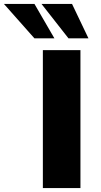

<svg xmlns="http://www.w3.org/2000/svg" viewBox="-135 -961 515 981"><path d="M84 0V-705H276V0ZM215 -765 77 -941H233L317 -765ZM41 -765 -115 -941H41L143 -765Z"/></svg>

Font: Nunito Sans 7pt Black
Style: Regular
Weight: 900
Designer: Vernon Adams
Foundry: Vernon Adams
Version: Version 3.101;gftools[0.9.27]